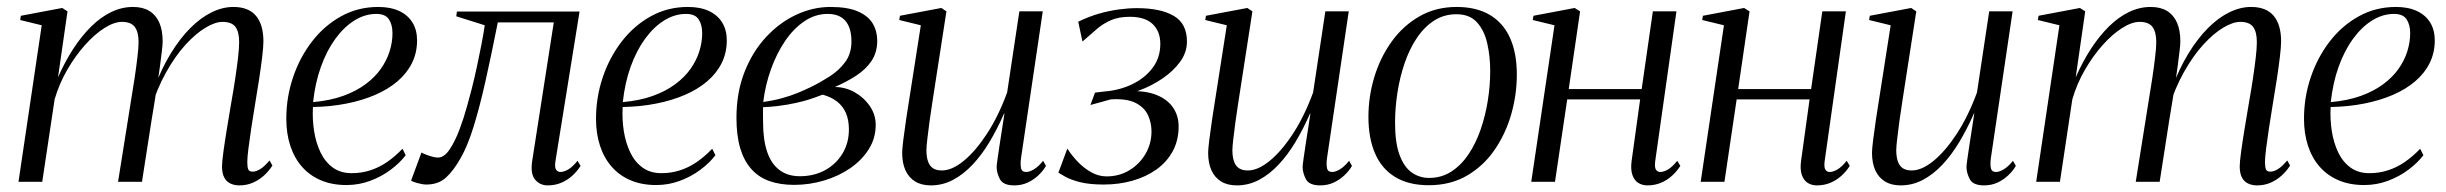

<svg xmlns="http://www.w3.org/2000/svg" viewBox="-20 -536 7210 566"><path d="M179 -502.5 151 -308Q171.5 -354.5 196.2 -392.5Q221 -430.5 249.2 -458.2Q277.5 -486 308.5 -500.8Q339.5 -515.5 372 -515.5Q401 -515.5 420.2 -503.8Q439.5 -492 449.5 -469.5Q459.5 -447 459.5 -414Q459.5 -404.5 457.2 -385.5Q455 -366.5 451.5 -340.5Q448 -314.5 443.5 -284L435 -277Q456 -333.5 483 -377.8Q510 -422 540.5 -452.8Q571 -483.5 603.5 -499.5Q636 -515.5 668 -515.5Q712.5 -515.5 734.5 -489.5Q756.5 -463.5 756.5 -414Q756.5 -398.5 753 -369Q749.5 -339.5 743.8 -302.2Q738 -265 731.5 -226Q725.5 -190.5 720.5 -156.8Q715.5 -123 712.2 -97.2Q709 -71.5 709 -58Q709 -43.5 711.8 -36.8Q714.5 -30 725 -30Q735 -30 747.2 -37.5Q759.5 -45 774.5 -63L783 -48Q772.5 -31.5 757.8 -18.2Q743 -5 725 2.8Q707 10.5 685.5 10.5Q671 10.5 659.2 5Q647.5 -0.5 641 -12.8Q634.5 -25 634.5 -45.5Q634.5 -58.5 638.5 -88Q642.5 -117.5 648.8 -156Q655 -194.5 662 -235Q668.5 -271 673.5 -304.8Q678.5 -338.5 681.8 -366.5Q685 -394.5 685 -411.5Q685 -442 674 -456.8Q663 -471.5 636 -471.5Q614.5 -471.5 586 -454.5Q557.5 -437.5 527.2 -404.5Q497 -371.5 469.8 -323Q442.5 -274.5 423.5 -212L441.5 -273Q439.5 -260 437 -244Q434.5 -228 431.8 -212Q429 -196 427 -183L398.5 0H328L365.5 -235Q371.5 -271 376.8 -305.8Q382 -340.5 385.2 -368.5Q388.5 -396.5 388.5 -411.5Q388.5 -442 377.2 -456.8Q366 -471.5 339.5 -471.5Q316.5 -471.5 288 -453.5Q259.5 -435.5 231 -403.8Q202.5 -372 178.5 -330.8Q154.5 -289.5 141 -243L104.5 0H34.5L103 -461.5L39.5 -477L41.5 -489.5L163.5 -512.5Z M1176 -78.5Q1159 -56 1132 -35.8Q1105 -15.5 1071.5 -3Q1038 9.5 1001.5 9.5Q959 9.5 926 -4.5Q893 -18.5 870.2 -44.5Q847.5 -70.5 835.8 -106.2Q824 -142 824 -186Q824 -249.5 844 -308.5Q864 -367.5 900.2 -414.2Q936.5 -461 986 -488.2Q1035.5 -515.5 1095 -515.5Q1131.5 -515.5 1157 -503.5Q1182.5 -491.5 1196 -469.5Q1209.5 -447.5 1209.5 -417Q1209.5 -380.5 1194.5 -350.2Q1179.5 -320 1152 -296.5Q1124.5 -273 1086.5 -256.5Q1048.5 -240 1002 -230.8Q955.5 -221.5 902.5 -220.5Q900.5 -184 906 -149.2Q911.5 -114.5 925 -86.5Q938.5 -58.5 961.2 -42Q984 -25.5 1016.5 -25.5Q1045.5 -25.5 1071.2 -33.8Q1097 -42 1120.8 -58.2Q1144.5 -74.5 1166.5 -97.5ZM1089.5 -495Q1056 -495 1025 -475.8Q994 -456.5 968.5 -421.5Q943 -386.5 926 -339Q909 -291.5 903 -235Q953 -239.5 991.2 -253.2Q1029.5 -267 1057.2 -287.5Q1085 -308 1102.5 -332.8Q1120 -357.5 1128.5 -384.5Q1137 -411.5 1137 -438Q1137 -463 1126.5 -479Q1116 -495 1089.5 -495Z M1617.5 -61.5Q1614.5 -43 1619.2 -36Q1624 -29 1632 -29Q1642 -29 1654.8 -36.2Q1667.5 -43.5 1682.5 -62L1691.5 -47Q1681 -30.5 1666.5 -17.5Q1652 -4.5 1634 3Q1616 10.5 1594.5 10.5Q1571.5 10.5 1557.2 -6.8Q1543 -24 1549 -62.5L1612.5 -470H1447.5Q1428 -372 1410.8 -295.2Q1393.5 -218.5 1376 -162.2Q1358.5 -106 1338 -70Q1317.5 -33.5 1295 -12.8Q1272.5 8 1237 8Q1226 8 1209.8 3.5Q1193.5 -1 1192 -4L1222.5 -86.5Q1225 -84.5 1233.8 -81Q1242.5 -77.5 1253 -74.5Q1263.5 -71.5 1270.5 -71.5Q1289.5 -71.5 1305.5 -95.5Q1321.5 -119.5 1334.5 -154Q1347.5 -188.5 1356.5 -221.8Q1365.5 -255 1370.5 -273.5Q1379 -307 1386.2 -341Q1393.5 -375 1399.5 -406Q1405.5 -437 1409 -461.5L1325 -488L1327 -502H1688.5Z M2089 -78.5Q2072 -56 2045 -35.8Q2018 -15.5 1984.5 -3Q1951 9.5 1914.5 9.5Q1872 9.5 1839 -4.5Q1806 -18.5 1783.2 -44.5Q1760.5 -70.5 1748.8 -106.2Q1737 -142 1737 -186Q1737 -249.5 1757 -308.5Q1777 -367.5 1813.2 -414.2Q1849.5 -461 1899 -488.2Q1948.5 -515.5 2008 -515.5Q2044.5 -515.5 2070 -503.5Q2095.5 -491.5 2109 -469.5Q2122.5 -447.5 2122.5 -417Q2122.5 -380.5 2107.5 -350.2Q2092.5 -320 2065 -296.5Q2037.5 -273 1999.5 -256.5Q1961.5 -240 1915 -230.8Q1868.5 -221.5 1815.5 -220.5Q1813.5 -184 1819 -149.2Q1824.5 -114.5 1838 -86.5Q1851.5 -58.5 1874.2 -42Q1897 -25.5 1929.5 -25.5Q1958.5 -25.5 1984.2 -33.8Q2010 -42 2033.8 -58.2Q2057.5 -74.5 2079.5 -97.5ZM2002.5 -495Q1969 -495 1938 -475.8Q1907 -456.5 1881.5 -421.5Q1856 -386.5 1839 -339Q1822 -291.5 1816 -235Q1866 -239.5 1904.2 -253.2Q1942.5 -267 1970.2 -287.5Q1998 -308 2015.5 -332.8Q2033 -357.5 2041.5 -384.5Q2050 -411.5 2050 -438Q2050 -463 2039.5 -479Q2029 -495 2002.5 -495Z M2321 9Q2280 9 2248.2 -2.2Q2216.5 -13.5 2195 -37.5Q2173.5 -61.5 2162.2 -98.8Q2151 -136 2151 -188.5Q2151 -263.5 2174.8 -323.8Q2198.5 -384 2238.5 -427Q2278.5 -470 2327.8 -492.8Q2377 -515.5 2428 -515.5Q2479 -515.5 2509.2 -502.2Q2539.5 -489 2552.8 -466.5Q2566 -444 2566 -416Q2566 -381.5 2549.2 -356.5Q2532.5 -331.5 2504 -313Q2475.5 -294.5 2441 -279.5Q2472 -279.5 2499.5 -264Q2527 -248.5 2544.2 -223.2Q2561.5 -198 2561.5 -168Q2561.5 -128.5 2541 -96Q2520.5 -63.5 2486.2 -40Q2452 -16.5 2409 -3.8Q2366 9 2321 9ZM2338 -16.5Q2379.5 -16.5 2412 -34.2Q2444.5 -52 2463.5 -83.2Q2482.5 -114.5 2482.5 -154.5Q2482.5 -182 2473.8 -202.5Q2465 -223 2447.8 -236.5Q2430.5 -250 2405 -257Q2397 -254 2383 -248.8Q2369 -243.5 2348.8 -238Q2328.5 -232.5 2300.5 -227.5Q2286 -225 2269 -223Q2252 -221 2229.5 -220Q2229 -210.5 2229.2 -202.2Q2229.5 -194 2229.5 -175.5Q2229.5 -124 2241.5 -88.5Q2253.5 -53 2277.8 -34.8Q2302 -16.5 2338 -16.5ZM2230 -235.5Q2260 -239.5 2285.2 -246.5Q2310.5 -253.5 2331.8 -262.2Q2353 -271 2370.5 -279.5Q2398 -293 2425.5 -310.5Q2453 -328 2471.5 -353Q2490 -378 2490 -413.5Q2490 -454 2472.2 -474.5Q2454.5 -495 2420 -495Q2383 -495 2351 -473.2Q2319 -451.5 2294 -414.5Q2269 -377.5 2252.5 -331.2Q2236 -285 2230 -235.5Z M2724 10.5Q2696.5 10.5 2677.8 -1Q2659 -12.5 2649.2 -34Q2639.5 -55.5 2639.5 -86Q2639.5 -96.5 2643 -124.8Q2646.5 -153 2651.5 -186.2Q2656.5 -219.5 2660.8 -246Q2665 -272.5 2666 -279L2694.5 -461.5L2631 -477L2633 -489.5L2755 -512.5L2770 -502.5L2734 -270Q2732 -256 2728 -231Q2724 -206 2720.2 -178.2Q2716.5 -150.5 2713.8 -127.2Q2711 -104 2711 -93.5Q2711 -73.5 2715.8 -60Q2720.5 -46.5 2730.5 -40Q2740.5 -33.5 2756.5 -33.5Q2786.5 -33.5 2821.2 -62Q2856 -90.5 2889.8 -142.2Q2923.5 -194 2949 -263.5L2985 -502.5H3054L2990 -70.5Q2987.5 -53 2989.8 -41Q2992 -29 3005 -29Q3015 -29 3028.2 -37Q3041.5 -45 3055 -62L3063.5 -47Q3055.5 -33 3041.8 -19.8Q3028 -6.5 3010 2Q2992 10.5 2970 10.5Q2937 10.5 2927.5 -8.2Q2918 -27 2918 -44Q2918 -48 2920.5 -66.5Q2923 -85 2927 -110.5Q2931 -136 2934.8 -160.8Q2938.5 -185.5 2941 -201.5H2940Q2920 -156 2896.8 -117.2Q2873.5 -78.5 2846.5 -50Q2819.5 -21.5 2789 -5.5Q2758.5 10.5 2724 10.5Z M3233.5 8Q3191 8 3163.2 0.8Q3135.5 -6.5 3120.5 -15Q3105.5 -23.5 3100 -27L3126.5 -98Q3139.5 -77.5 3157.5 -58.8Q3175.5 -40 3197.2 -28Q3219 -16 3242 -16Q3279.5 -16 3309.2 -34Q3339 -52 3356.5 -81.8Q3374 -111.5 3374.5 -146.5Q3375 -172 3364.8 -195.2Q3354.5 -218.5 3328.5 -232.2Q3302.5 -246 3254.5 -243L3194.5 -226.5L3208 -263L3237.5 -266.5Q3281 -270 3318.2 -288Q3355.5 -306 3378 -336.2Q3400.5 -366.5 3400.5 -406.5Q3400.5 -443.5 3378 -465Q3355.5 -486.5 3310.5 -486.5Q3278 -486.5 3255 -476.5Q3232 -466.5 3212.8 -450Q3193.5 -433.5 3171 -413.5L3158.5 -472Q3190.5 -487.5 3220.5 -496Q3250.5 -504.5 3278.5 -508.2Q3306.5 -512 3331.5 -512Q3401.5 -512 3440.2 -489.2Q3479 -466.5 3479 -413.5Q3479 -381.5 3459 -354Q3439 -326.5 3407.5 -305Q3376 -283.5 3340 -270Q3304 -256.5 3272.5 -252.5L3291 -266Q3345.5 -271 3381.8 -258.8Q3418 -246.5 3436.2 -221.5Q3454.5 -196.5 3454.5 -163.5Q3454.5 -122 3437 -90Q3419.5 -58 3388.8 -36.2Q3358 -14.5 3318.2 -3.2Q3278.5 8 3233.5 8Z M3626 10.5Q3598.5 10.5 3579.8 -1Q3561 -12.5 3551.2 -34Q3541.5 -55.5 3541.5 -86Q3541.5 -96.5 3545 -124.8Q3548.5 -153 3553.5 -186.2Q3558.5 -219.5 3562.8 -246Q3567 -272.5 3568 -279L3596.5 -461.5L3533 -477L3535 -489.5L3657 -512.5L3672 -502.5L3636 -270Q3634 -256 3630 -231Q3626 -206 3622.2 -178.2Q3618.5 -150.5 3615.8 -127.2Q3613 -104 3613 -93.5Q3613 -73.5 3617.8 -60Q3622.5 -46.5 3632.5 -40Q3642.5 -33.5 3658.5 -33.5Q3688.5 -33.5 3723.2 -62Q3758 -90.5 3791.8 -142.2Q3825.5 -194 3851 -263.5L3887 -502.5H3956L3892 -70.5Q3889.5 -53 3891.8 -41Q3894 -29 3907 -29Q3917 -29 3930.2 -37Q3943.5 -45 3957 -62L3965.5 -47Q3957.5 -33 3943.8 -19.8Q3930 -6.5 3912 2Q3894 10.5 3872 10.5Q3839 10.5 3829.5 -8.2Q3820 -27 3820 -44Q3820 -48 3822.5 -66.5Q3825 -85 3829 -110.5Q3833 -136 3836.8 -160.8Q3840.5 -185.5 3843 -201.5H3842Q3822 -156 3798.8 -117.2Q3775.5 -78.5 3748.5 -50Q3721.5 -21.5 3691 -5.5Q3660.5 10.5 3626 10.5Z M4274 -515.5Q4332.5 -515.5 4372 -492Q4411.5 -468.5 4431.5 -424Q4451.5 -379.5 4451.5 -316Q4451.5 -256.5 4434.8 -198.5Q4418 -140.5 4385.2 -93.2Q4352.5 -46 4304 -18Q4255.5 10 4192 10Q4132.5 10 4092.8 -14.2Q4053 -38.5 4033.5 -83.8Q4014 -129 4014 -191.5Q4014 -251.5 4031.5 -309.2Q4049 -367 4082.8 -413.8Q4116.5 -460.5 4164.8 -488Q4213 -515.5 4274 -515.5ZM4273.5 -494Q4236.5 -494 4207.2 -475Q4178 -456 4156.2 -423.2Q4134.5 -390.5 4120.5 -349.2Q4106.5 -308 4099.5 -262.8Q4092.5 -217.5 4092.5 -174Q4092.5 -115 4105.8 -79.2Q4119 -43.5 4141.8 -27.5Q4164.5 -11.5 4193 -11.5Q4229.5 -11.5 4258.8 -30.5Q4288 -49.5 4309.5 -81.8Q4331 -114 4345 -154.8Q4359 -195.5 4366 -239.8Q4373 -284 4373 -326.5Q4373 -370.5 4364.2 -408.5Q4355.5 -446.5 4334 -470.2Q4312.5 -494 4273.5 -494Z M4859.5 -61.5Q4857 -43 4861.5 -36Q4866 -29 4874 -29Q4884 -29 4896.8 -36.2Q4909.5 -43.5 4924.5 -62L4933.5 -47Q4923 -30.5 4908.5 -17.5Q4894 -4.5 4876 3Q4858 10.5 4836.5 10.5Q4821 10.5 4809.2 3Q4797.5 -4.5 4792 -20.8Q4786.5 -37 4790 -62.5L4815 -243H4600L4564 0H4494L4562.5 -461.5L4498.5 -477L4500.5 -489.5L4622 -512.5L4638 -502.5L4604.5 -273.5H4819.5L4852.5 -502.5H4922Z M5359 -61.5Q5356.5 -43 5361 -36Q5365.5 -29 5373.5 -29Q5383.5 -29 5396.2 -36.2Q5409 -43.5 5424 -62L5433 -47Q5422.5 -30.5 5408 -17.5Q5393.5 -4.5 5375.5 3Q5357.5 10.5 5336 10.5Q5320.5 10.5 5308.8 3Q5297 -4.5 5291.5 -20.8Q5286 -37 5289.5 -62.5L5314.5 -243H5099.5L5063.5 0H4993.5L5062 -461.5L4998 -477L5000 -489.5L5121.5 -512.5L5137.5 -502.5L5104 -273.5H5319L5352 -502.5H5421.5Z M5583 10.5Q5555.5 10.5 5536.8 -1Q5518 -12.5 5508.2 -34Q5498.5 -55.5 5498.5 -86Q5498.5 -96.5 5502 -124.8Q5505.5 -153 5510.5 -186.2Q5515.5 -219.5 5519.8 -246Q5524 -272.5 5525 -279L5553.5 -461.5L5490 -477L5492 -489.5L5614 -512.5L5629 -502.5L5593 -270Q5591 -256 5587 -231Q5583 -206 5579.2 -178.2Q5575.5 -150.5 5572.8 -127.2Q5570 -104 5570 -93.5Q5570 -73.5 5574.8 -60Q5579.5 -46.5 5589.5 -40Q5599.5 -33.5 5615.5 -33.5Q5645.5 -33.5 5680.2 -62Q5715 -90.5 5748.8 -142.2Q5782.5 -194 5808 -263.5L5844 -502.5H5913L5849 -70.5Q5846.5 -53 5848.8 -41Q5851 -29 5864 -29Q5874 -29 5887.2 -37Q5900.5 -45 5914 -62L5922.5 -47Q5914.5 -33 5900.8 -19.8Q5887 -6.5 5869 2Q5851 10.5 5829 10.5Q5796 10.5 5786.5 -8.2Q5777 -27 5777 -44Q5777 -48 5779.5 -66.5Q5782 -85 5786 -110.5Q5790 -136 5793.8 -160.8Q5797.5 -185.5 5800 -201.5H5799Q5779 -156 5755.8 -117.2Q5732.5 -78.5 5705.5 -50Q5678.5 -21.5 5648 -5.5Q5617.5 10.5 5583 10.5Z M6127 -502.5 6099 -308Q6119.5 -354.5 6144.2 -392.5Q6169 -430.5 6197.2 -458.2Q6225.5 -486 6256.5 -500.8Q6287.5 -515.5 6320 -515.5Q6349 -515.5 6368.2 -503.8Q6387.5 -492 6397.5 -469.5Q6407.5 -447 6407.5 -414Q6407.5 -404.5 6405.2 -385.5Q6403 -366.5 6399.5 -340.5Q6396 -314.5 6391.5 -284L6383 -277Q6404 -333.5 6431 -377.8Q6458 -422 6488.5 -452.8Q6519 -483.5 6551.5 -499.5Q6584 -515.5 6616 -515.5Q6660.5 -515.5 6682.5 -489.5Q6704.5 -463.5 6704.5 -414Q6704.5 -398.5 6701 -369Q6697.5 -339.5 6691.8 -302.2Q6686 -265 6679.5 -226Q6673.5 -190.5 6668.5 -156.8Q6663.5 -123 6660.2 -97.2Q6657 -71.5 6657 -58Q6657 -43.5 6659.8 -36.8Q6662.5 -30 6673 -30Q6683 -30 6695.2 -37.5Q6707.5 -45 6722.5 -63L6731 -48Q6720.5 -31.5 6705.8 -18.2Q6691 -5 6673 2.8Q6655 10.5 6633.5 10.5Q6619 10.5 6607.2 5Q6595.5 -0.5 6589 -12.8Q6582.5 -25 6582.5 -45.5Q6582.5 -58.5 6586.5 -88Q6590.5 -117.5 6596.8 -156Q6603 -194.5 6610 -235Q6616.5 -271 6621.5 -304.8Q6626.5 -338.5 6629.8 -366.5Q6633 -394.5 6633 -411.5Q6633 -442 6622 -456.8Q6611 -471.5 6584 -471.5Q6562.5 -471.5 6534 -454.5Q6505.5 -437.5 6475.2 -404.5Q6445 -371.5 6417.8 -323Q6390.5 -274.5 6371.5 -212L6389.5 -273Q6387.5 -260 6385 -244Q6382.5 -228 6379.8 -212Q6377 -196 6375 -183L6346.5 0H6276L6313.5 -235Q6319.5 -271 6324.8 -305.8Q6330 -340.5 6333.2 -368.5Q6336.5 -396.5 6336.5 -411.5Q6336.5 -442 6325.2 -456.8Q6314 -471.5 6287.5 -471.5Q6264.5 -471.5 6236 -453.5Q6207.5 -435.5 6179 -403.8Q6150.5 -372 6126.5 -330.8Q6102.5 -289.5 6089 -243L6052.5 0H5982.5L6051 -461.5L5987.5 -477L5989.5 -489.5L6111.5 -512.5Z M7124 -78.5Q7107 -56 7080 -35.8Q7053 -15.5 7019.5 -3Q6986 9.5 6949.5 9.5Q6907 9.5 6874 -4.5Q6841 -18.5 6818.2 -44.5Q6795.5 -70.5 6783.8 -106.2Q6772 -142 6772 -186Q6772 -249.5 6792 -308.5Q6812 -367.5 6848.2 -414.2Q6884.5 -461 6934 -488.2Q6983.5 -515.5 7043 -515.5Q7079.5 -515.5 7105 -503.5Q7130.5 -491.5 7144 -469.5Q7157.5 -447.5 7157.5 -417Q7157.5 -380.5 7142.5 -350.2Q7127.5 -320 7100 -296.5Q7072.5 -273 7034.5 -256.5Q6996.5 -240 6950 -230.8Q6903.5 -221.5 6850.5 -220.5Q6848.5 -184 6854 -149.2Q6859.5 -114.5 6873 -86.5Q6886.5 -58.5 6909.2 -42Q6932 -25.5 6964.5 -25.5Q6993.5 -25.5 7019.2 -33.8Q7045 -42 7068.8 -58.2Q7092.5 -74.5 7114.5 -97.5ZM7037.5 -495Q7004 -495 6973 -475.8Q6942 -456.5 6916.5 -421.5Q6891 -386.5 6874 -339Q6857 -291.5 6851 -235Q6901 -239.5 6939.2 -253.2Q6977.5 -267 7005.2 -287.5Q7033 -308 7050.5 -332.8Q7068 -357.5 7076.5 -384.5Q7085 -411.5 7085 -438Q7085 -463 7074.5 -479Q7064 -495 7037.5 -495Z"/></svg>

Font: Merriweather 144pt Light
Style: Italic
Weight: 300
Italic angle: -7.8°
Version: Version 2.101